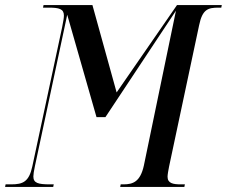

<svg xmlns="http://www.w3.org/2000/svg" viewBox="-50 -734 891 754"><path d="M-30 0H159L161 -10H146C100 -10 81 -15 81 -41C81 -49 83 -62 87 -81L214 -676L329 -274H364L641 -692L515 -84C501 -20 472 -10 435 -10H424L422 0H674L676 -10H660C630 -10 608 -14 608 -40C608 -48 611 -65 614 -80L732 -635C745 -698 767 -704 809 -704H819L821 -714H645L408 -371L313 -714H121L119 -704H142C182 -704 201 -699 201 -673C201 -665 199 -652 194 -627L77 -81C64 -20 40 -10 -6 -10H-28Z"/></svg>

Font: Noto Serif Display ExtraCondensed Medium
Style: Italic
Weight: 500
Width: 2
Italic angle: -12°
Designer: Monotype Design Team
Foundry: Monotype Imaging Inc.
Version: Version 2.009